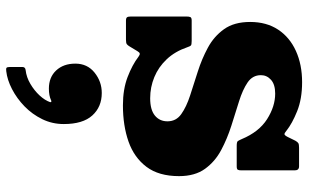

<svg xmlns="http://www.w3.org/2000/svg" viewBox="-202 -378 963 599"><g transform="rotate(90 279.5 -78.5)"><path d="M178.5 168Q178.5 205 199.8 227.8Q221 250.5 256.5 250.5Q267.5 250.5 276.5 248.8Q285.5 247 292 244Q295.5 242 297.5 243Q299.5 244 298.5 247Q293 263 277.8 279.5Q262.5 296 241.8 308.2Q221 320.5 199 323Q189 324 189 333V372.5Q189 381 191.8 382.8Q194.5 384.5 202 383.5Q229 380.5 258 365.5Q287 350.5 311.8 326.5Q336.5 302.5 351.8 271.2Q367 240 367 204Q367 144.5 340.2 115Q313.5 85.5 270 85.5Q234.5 85.5 206.5 108Q178.5 130.5 178.5 168ZM414 -351Q417.5 -343 420 -339.2Q422.5 -335.5 434.5 -335.5H499Q507.5 -335.5 509.5 -338.8Q511.5 -342 511.5 -350V-516.5Q511.5 -530 499 -530H441Q430.5 -530 426.8 -527.8Q423 -525.5 419 -518.5L407 -494Q402 -484.5 398.5 -484.5Q395 -484.5 388 -490.5Q365.5 -508.5 327 -524Q288.5 -539.5 236.5 -539.5Q181.5 -539.5 139 -520.2Q96.5 -501 72.5 -464.8Q48.5 -428.5 48.5 -377.5Q48.5 -327.5 71 -296Q93.5 -264.5 128.8 -245.5Q164 -226.5 203.5 -214Q243 -201.5 278.2 -190Q313.5 -178.5 336 -162.5Q358.5 -146.5 358.5 -119.5Q358.5 -95 340.5 -80.2Q322.5 -65.5 286.5 -65.5Q252 -65.5 220.5 -78.5Q189 -91.5 164.8 -117.2Q140.5 -143 127.5 -181Q124.5 -190 122 -192.5Q119.5 -195 107.5 -195H44Q35.5 -195 33.5 -191.2Q31.5 -187.5 31.5 -178.5V-5.5Q31.5 3.5 34 6.8Q36.5 10 44.5 10H104Q114.5 10 118 7.2Q121.5 4.5 125 -1.5L139.5 -25.5Q143.5 -32.5 147.2 -33Q151 -33.5 157 -29Q182.5 -9.5 220.5 5Q258.5 19.5 308.5 19.5Q372 19.5 421.8 2Q471.5 -15.5 500.5 -54Q529.5 -92.5 529.5 -155.5Q529.5 -205 506.8 -236.5Q484 -268 448.2 -287Q412.5 -306 372.2 -318.8Q332 -331.5 296 -342.8Q260 -354 237.2 -369.5Q214.5 -385 214.5 -411Q214.5 -429.5 229 -442.5Q243.5 -455.5 272 -455.5Q312 -455.5 351.8 -430.2Q391.5 -405 414 -351Z"/></g></svg>

Font: Besley ExtraBold
Style: Regular
Weight: 800
Designer: Owen Earl
Foundry: indestructible type*
Version: Version 2.001